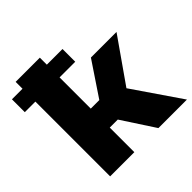

<svg xmlns="http://www.w3.org/2000/svg" viewBox="-211 -904 1066 1066"><g transform="rotate(-45 322.0 -371.0)"><path d="M315 -193H252V0H62V-587H-21V-688H62V-742H252V-687H375V-587H252V-342H319L453 -542H654L472 -282L665 0H441Z"/></g></svg>

Font: CMG Sans ExtraBold
Style: Regular
Weight: 800
Designer: Julieta Ulanovsky
Foundry: Julieta Ulanovsky
Version: Version 7.200